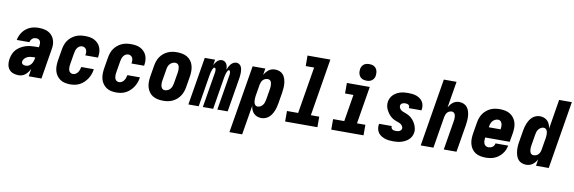

<svg xmlns="http://www.w3.org/2000/svg" viewBox="-62 -1297 6133 2050"><g transform="rotate(10 3004.5 -272.5)"><path d="M141 8Q110 8 82 -2Q54 -12 36.5 -34.5Q19 -57 15 -87.5Q11 -118 16 -148Q21 -175 31.5 -201.5Q42 -228 62 -249.5Q82 -271 107.5 -286Q133 -301 159 -309.5Q185 -318 212.5 -321Q240 -324 266 -324H303L306 -341Q308 -355 307.5 -368Q307 -381 301 -392Q295 -403 283.5 -408.5Q272 -414 259 -414Q248 -414 236.5 -411Q225 -408 216.5 -400Q208 -392 202 -381.5Q196 -371 194 -360H57V-361Q61 -384 71 -407Q81 -430 96 -450Q111 -470 131.5 -486Q152 -502 175 -511.5Q198 -521 221.5 -524.5Q245 -528 268 -528Q304 -528 337 -519.5Q370 -511 395 -490Q420 -469 433 -438Q446 -407 446 -372Q446 -360 444.5 -347.5Q443 -335 441 -323L388 0H250L263 -83Q254 -65 242 -48.5Q230 -32 214.5 -18.5Q199 -5 179.5 1.5Q160 8 141 8ZM202 -106Q219 -106 234.5 -115.5Q250 -125 260 -140Q270 -155 275.5 -171.5Q281 -188 283 -204L284 -210H266Q249 -210 232 -207.5Q215 -205 198.5 -197.5Q182 -190 169.5 -176Q157 -162 154 -145Q152 -135 155.5 -126.5Q159 -118 167 -113.5Q175 -109 184 -107.5Q193 -106 202 -106Z M700 8Q671 8 642.5 2Q614 -4 591.5 -19.5Q569 -35 553 -58Q537 -81 530 -108.5Q523 -136 523.5 -165.5Q524 -195 529 -225L549 -345Q553 -369 561.5 -394Q570 -419 585 -441Q600 -463 621.5 -480.5Q643 -498 667 -509Q691 -520 716.5 -524Q742 -528 767 -528Q794 -528 820 -524Q846 -520 868.5 -508.5Q891 -497 908.5 -479Q926 -461 935.5 -438Q945 -415 947.5 -388.5Q950 -362 945 -335L944 -325H807V-329Q810 -344 809.5 -359Q809 -374 803 -386.5Q797 -399 784.5 -406.5Q772 -414 757 -414Q742 -414 727.5 -405.5Q713 -397 704.5 -384Q696 -371 691 -356Q686 -341 684 -326L664 -206Q662 -195 661 -184Q660 -173 661 -162Q662 -151 664.5 -141Q667 -131 673.5 -123Q680 -115 689.5 -110.5Q699 -106 710 -106Q725 -106 739.5 -114.5Q754 -123 763 -136Q772 -149 777 -164Q782 -179 785 -193V-195H922L921 -191Q917 -165 908 -139.5Q899 -114 884 -91Q869 -68 848.5 -48Q828 -28 803.5 -15Q779 -2 752.5 3Q726 8 700 8Z M1200 8Q1171 8 1142.5 2Q1114 -4 1091.5 -19.5Q1069 -35 1053 -58Q1037 -81 1030 -108.5Q1023 -136 1023.5 -165.5Q1024 -195 1029 -225L1049 -345Q1053 -369 1061.5 -394Q1070 -419 1085 -441Q1100 -463 1121.5 -480.5Q1143 -498 1167 -509Q1191 -520 1216.5 -524Q1242 -528 1267 -528Q1294 -528 1320 -524Q1346 -520 1368.5 -508.5Q1391 -497 1408.5 -479Q1426 -461 1435.5 -438Q1445 -415 1447.5 -388.5Q1450 -362 1445 -335L1444 -325H1307V-329Q1310 -344 1309.5 -359Q1309 -374 1303 -386.5Q1297 -399 1284.5 -406.5Q1272 -414 1257 -414Q1242 -414 1227.5 -405.5Q1213 -397 1204.5 -384Q1196 -371 1191 -356Q1186 -341 1184 -326L1164 -206Q1162 -195 1161 -184Q1160 -173 1161 -162Q1162 -151 1164.5 -141Q1167 -131 1173.5 -123Q1180 -115 1189.5 -110.5Q1199 -106 1210 -106Q1225 -106 1239.5 -114.5Q1254 -123 1263 -136Q1272 -149 1277 -164Q1282 -179 1285 -193V-195H1422L1421 -191Q1417 -165 1408 -139.5Q1399 -114 1384 -91Q1369 -68 1348.5 -48Q1328 -28 1303.5 -15Q1279 -2 1252.5 3Q1226 8 1200 8Z M1707 8Q1677 8 1648 2Q1619 -4 1595 -18.5Q1571 -33 1555 -56Q1539 -79 1531 -107Q1523 -135 1523.5 -164.5Q1524 -194 1529 -225L1549 -345Q1553 -369 1561.5 -394Q1570 -419 1585 -441Q1600 -463 1621 -480.5Q1642 -498 1666.5 -509Q1691 -520 1716 -524Q1741 -528 1766 -528Q1796 -528 1825 -522Q1854 -516 1878 -501.5Q1902 -487 1918.5 -464Q1935 -441 1942.5 -413Q1950 -385 1950 -355.5Q1950 -326 1945 -295L1925 -175Q1921 -151 1912 -126Q1903 -101 1888 -79Q1873 -57 1852 -39.5Q1831 -22 1807 -11Q1783 0 1757.5 4Q1732 8 1707 8ZM1707 -106Q1723 -106 1739 -113.5Q1755 -121 1765.5 -134Q1776 -147 1781.5 -162.5Q1787 -178 1790 -194L1810 -314Q1812 -325 1812.5 -336Q1813 -347 1812.5 -357.5Q1812 -368 1809.5 -378Q1807 -388 1801.5 -396.5Q1796 -405 1786.5 -409.5Q1777 -414 1766 -414Q1750 -414 1734.5 -406.5Q1719 -399 1708 -386Q1697 -373 1691.5 -357.5Q1686 -342 1684 -326L1664 -206Q1662 -195 1661 -184Q1660 -173 1661 -162.5Q1662 -152 1664.5 -142Q1667 -132 1672.5 -123.5Q1678 -115 1687 -110.5Q1696 -106 1707 -106Z M1981 0 2067 -520H2179L2169 -459Q2175 -472 2183 -484Q2191 -496 2201.5 -506.5Q2212 -517 2225.5 -522.5Q2239 -528 2253 -528Q2269 -528 2282.5 -519.5Q2296 -511 2303.5 -497.5Q2311 -484 2314 -468Q2317 -452 2317 -436Q2323 -452 2330.5 -467.5Q2338 -483 2349.5 -497Q2361 -511 2377 -519.5Q2393 -528 2409 -528Q2426 -528 2439.5 -519.5Q2453 -511 2460.5 -497Q2468 -483 2470.5 -467Q2473 -451 2473.5 -434.5Q2474 -418 2472 -401.5Q2470 -385 2468 -368L2407 0H2295L2359 -387Q2360 -394 2360 -401Q2360 -408 2359.5 -415Q2359 -422 2355.5 -428.5Q2352 -435 2345 -435Q2337 -435 2332 -427Q2327 -419 2324 -411.5Q2321 -404 2318.5 -396Q2316 -388 2314 -380.5Q2312 -373 2310.5 -365Q2309 -357 2307 -349L2250 0H2138L2202 -387Q2203 -394 2203 -401Q2203 -408 2202.5 -415Q2202 -422 2199 -428.5Q2196 -435 2188 -435Q2181 -435 2175.5 -427Q2170 -419 2167 -411.5Q2164 -404 2161.5 -396Q2159 -388 2157 -380.5Q2155 -373 2153.5 -365Q2152 -357 2150 -349L2093 0Z M2464 215 2586 -520H2724L2712 -449Q2721 -465 2733.5 -480Q2746 -495 2761 -506.5Q2776 -518 2794.5 -523Q2813 -528 2830 -528Q2856 -528 2879.5 -518.5Q2903 -509 2918 -490.5Q2933 -472 2940.5 -448Q2948 -424 2950.5 -399Q2953 -374 2951 -348Q2949 -322 2945 -295L2925 -175Q2921 -155 2916 -134.5Q2911 -114 2902.5 -94Q2894 -74 2882 -55Q2870 -36 2853 -21.5Q2836 -7 2814.5 0.5Q2793 8 2772 8Q2749 8 2727.5 0Q2706 -8 2690.5 -23.5Q2675 -39 2666.5 -60Q2658 -81 2655 -104L2602 215ZM2712 -106Q2727 -106 2742 -114Q2757 -122 2767 -135Q2777 -148 2782 -163.5Q2787 -179 2790 -194L2810 -314Q2812 -325 2812.5 -335.5Q2813 -346 2812.5 -356.5Q2812 -367 2810 -377Q2808 -387 2803.5 -395.5Q2799 -404 2789.5 -409Q2780 -414 2769 -414Q2756 -414 2742.5 -409Q2729 -404 2718.5 -393.5Q2708 -383 2702.5 -369.5Q2697 -356 2694 -342L2674 -222Q2672 -210 2671 -198.5Q2670 -187 2670 -175Q2670 -163 2671.5 -151.5Q2673 -140 2677.5 -130Q2682 -120 2691 -113Q2700 -106 2712 -106Z M3030 0V-114H3151L3235 -621H3144L3143 -735H3391L3289 -114H3380V0Z M3530 0V-114H3651L3699 -406H3608V-520H3856L3789 -114H3880V0ZM3810 -580Q3796 -580 3782 -583Q3768 -586 3756 -593.5Q3744 -601 3736.5 -611.5Q3729 -622 3724.5 -635.5Q3720 -649 3719.5 -663Q3719 -677 3721 -692Q3724 -707 3731.5 -720.5Q3739 -734 3751.5 -743.5Q3764 -753 3779.5 -756.5Q3795 -760 3810 -760Q3824 -760 3838 -757Q3852 -754 3863.5 -746.5Q3875 -739 3883 -728.5Q3891 -718 3895 -704.5Q3899 -691 3899.5 -677Q3900 -663 3898 -648Q3896 -633 3888 -619.5Q3880 -606 3867.5 -596.5Q3855 -587 3840 -583.5Q3825 -580 3810 -580Z M4202 8Q4178 8 4155 5.5Q4132 3 4110.5 -4.5Q4089 -12 4070 -24Q4051 -36 4038.5 -54.5Q4026 -73 4021.5 -96Q4017 -119 4021 -143L4023 -150H4160L4159 -148Q4158 -138 4162 -129Q4166 -120 4174 -114.5Q4182 -109 4192 -107.5Q4202 -106 4212 -106Q4221 -106 4230.5 -107Q4240 -108 4248.5 -112Q4257 -116 4264 -123Q4271 -130 4273 -139Q4275 -153 4269 -164.5Q4263 -176 4253.5 -184.5Q4244 -193 4232 -197.5Q4220 -202 4208 -206.5Q4196 -211 4183.5 -216Q4171 -221 4160.5 -227.5Q4150 -234 4140.5 -242.5Q4131 -251 4122.5 -260Q4114 -269 4107 -279.5Q4100 -290 4093.5 -301Q4087 -312 4082.5 -324Q4078 -336 4075 -348.5Q4072 -361 4072 -374.5Q4072 -388 4074 -402Q4078 -422 4088 -441.5Q4098 -461 4113.5 -476Q4129 -491 4148.5 -501.5Q4168 -512 4188.5 -518Q4209 -524 4229.5 -526Q4250 -528 4271 -528Q4294 -528 4317 -525.5Q4340 -523 4361 -515.5Q4382 -508 4400 -495Q4418 -482 4429.5 -464Q4441 -446 4444.5 -423.5Q4448 -401 4444 -378L4443 -370H4306V-372Q4308 -382 4305.5 -390.5Q4303 -399 4296 -404.5Q4289 -410 4279.5 -412Q4270 -414 4261 -414Q4253 -414 4245 -412.5Q4237 -411 4229.5 -407.5Q4222 -404 4216 -397Q4210 -390 4209 -382Q4207 -368 4213 -356Q4219 -344 4228 -336Q4237 -328 4249 -323Q4261 -318 4273.5 -313.5Q4286 -309 4297.5 -304Q4309 -299 4320 -292.5Q4331 -286 4340.5 -278Q4350 -270 4358.5 -260.5Q4367 -251 4374.5 -241Q4382 -231 4387.5 -219.5Q4393 -208 4398 -196.5Q4403 -185 4405.5 -172Q4408 -159 4409 -145.5Q4410 -132 4407 -119Q4404 -98 4393 -78Q4382 -58 4365 -43Q4348 -28 4328 -18Q4308 -8 4287 -2Q4266 4 4244.5 6Q4223 8 4202 8Z M4500 0 4621 -735H4759L4712 -450Q4721 -466 4733 -481Q4745 -496 4759.5 -507Q4774 -518 4791.5 -523Q4809 -528 4826 -528Q4852 -528 4875 -518Q4898 -508 4912.5 -489Q4927 -470 4934 -446.5Q4941 -423 4943 -398Q4945 -373 4943 -347Q4941 -321 4937 -295L4888 0H4750L4802 -314Q4804 -325 4805 -335Q4806 -345 4805.5 -355.5Q4805 -366 4803.5 -376Q4802 -386 4797 -394.5Q4792 -403 4784 -408.5Q4776 -414 4765 -414Q4752 -414 4738.5 -408.5Q4725 -403 4716 -392.5Q4707 -382 4702 -369Q4697 -356 4694 -342L4638 0Z M5203 8Q5173 8 5144.5 2Q5116 -4 5092.5 -19Q5069 -34 5053.5 -57Q5038 -80 5030.5 -107.5Q5023 -135 5023.5 -165Q5024 -195 5029 -225L5049 -345Q5053 -369 5061.5 -394Q5070 -419 5085 -441Q5100 -463 5121 -480.5Q5142 -498 5166 -509Q5190 -520 5215.5 -524Q5241 -528 5265 -528Q5296 -528 5325 -522Q5354 -516 5377.5 -501.5Q5401 -487 5418 -464Q5435 -441 5443 -413.5Q5451 -386 5450.5 -356Q5450 -326 5445 -295L5429 -203H5163Q5161 -187 5161 -170.5Q5161 -154 5166 -139.5Q5171 -125 5183.5 -115.5Q5196 -106 5213 -106Q5224 -106 5236 -109Q5248 -112 5258.5 -119.5Q5269 -127 5275 -138Q5281 -149 5283 -160H5420Q5416 -136 5406 -113Q5396 -90 5380 -70Q5364 -50 5343.5 -34Q5323 -18 5299.5 -8.5Q5276 1 5251.5 4.5Q5227 8 5203 8ZM5182 -317H5310Q5312 -328 5312.5 -338.5Q5313 -349 5312.5 -359.5Q5312 -370 5309 -379.5Q5306 -389 5300.5 -397Q5295 -405 5285.5 -409.5Q5276 -414 5265 -414Q5250 -414 5234.5 -406.5Q5219 -399 5208 -386Q5197 -373 5191.5 -357.5Q5186 -342 5184 -326Z M5643 8Q5617 8 5594 -1.5Q5571 -11 5556 -29.5Q5541 -48 5533.5 -72Q5526 -96 5523.5 -121Q5521 -146 5522.5 -172Q5524 -198 5529 -225L5549 -345Q5552 -365 5557.5 -385.5Q5563 -406 5571.5 -426Q5580 -446 5592 -465Q5604 -484 5621 -498.5Q5638 -513 5659 -520.5Q5680 -528 5701 -528Q5724 -528 5745.5 -520Q5767 -512 5782.5 -496.5Q5798 -481 5806.5 -460Q5815 -439 5819 -416L5871 -735H6009L5888 0H5750L5761 -71Q5753 -55 5740.5 -40Q5728 -25 5712.5 -13.5Q5697 -2 5678.5 3Q5660 8 5643 8ZM5704 -106Q5717 -106 5731 -111Q5745 -116 5755 -126.5Q5765 -137 5771 -150.5Q5777 -164 5779 -178L5799 -298Q5801 -310 5802.5 -321.5Q5804 -333 5804 -345Q5804 -357 5802.5 -368.5Q5801 -380 5796.5 -390Q5792 -400 5782.5 -407Q5773 -414 5761 -414Q5746 -414 5731.5 -406Q5717 -398 5706.5 -385Q5696 -372 5691 -356.5Q5686 -341 5684 -326L5664 -206Q5662 -195 5661.5 -184.5Q5661 -174 5661 -163.5Q5661 -153 5663.5 -143Q5666 -133 5670.5 -124.5Q5675 -116 5684 -111Q5693 -106 5704 -106Z"/></g></svg>

Font: Iosevka Term Curly Hv Obl
Style: Regular
Weight: 900
Italic angle: -9°
Designer: Belleve Invis
Foundry: Belleve Invis
Version: Version 32.3.0